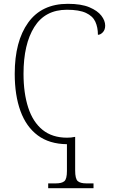

<svg xmlns="http://www.w3.org/2000/svg" viewBox="-20 -744 600 1004"><path d="M232 240V215H271Q303 215 316.5 203.5Q330 192 330 150V10Q238 9 177.5 -36Q117 -81 87 -163.5Q57 -246 57 -358Q57 -528 127.5 -626Q198 -724 335 -724Q405 -724 447.5 -706Q490 -688 510 -662Q530 -636 530 -610Q530 -588 517.5 -575Q505 -562 492 -562Q492 -601 478.5 -630.5Q465 -660 429.5 -676.5Q394 -693 330 -693Q216 -693 159.5 -603Q103 -513 103 -358Q103 -257 127.5 -181.5Q152 -106 202.5 -65Q253 -24 331 -24Q354 -24 370 -28H373V147Q373 191 386.5 203Q400 215 432 215H469V240Z"/></svg>

Font: Noto Serif ExtraLight
Style: Regular
Weight: 200
Designer: Monotype Design Team
Foundry: Monotype Imaging Inc.
Version: Version 2.015; ttfautohint (v1.8.4.7-5d5b)